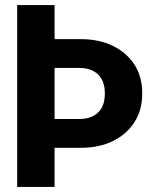

<svg xmlns="http://www.w3.org/2000/svg" viewBox="-20 -740 604 760"><path d="M164 -155V-269H295Q341 -269 368 -294.5Q395 -320 395 -370Q395 -420 368 -445.5Q341 -471 295 -471H164V-585H301Q372 -585 426.5 -558.5Q481 -532 512 -484.5Q543 -437 543 -370Q543 -304 512 -256Q481 -208 426.5 -181.5Q372 -155 301 -155ZM48 0V-720H196V0Z"/></svg>

Font: Instrument Sans SemiCondensed
Style: Bold
Weight: 700
Width: 4
Designer: Rodrigo Fuenzalida
Foundry: fragTYPE
Version: Version 1.000;gftools[0.9.28]